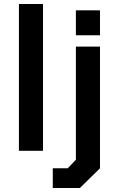

<svg xmlns="http://www.w3.org/2000/svg" viewBox="-20 -757 597 964"><path d="M75 0V-737H196V0ZM361 -580V-705H482V-580ZM245 187V88H320L361 45V-523H482V88L381 187Z"/></svg>

Font: Tomorrow Medium
Style: Regular
Weight: 500
Designer: Tony de Marco, Monica Rizzolli
Foundry: Just in Type
Version: Version 2.002